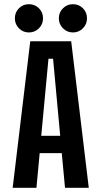

<svg xmlns="http://www.w3.org/2000/svg" viewBox="-20 -897 490 917"><path d="M118 -742Q90 -742 70.5 -761.8Q51 -781.5 51 -809.5Q51 -838 70.5 -857.5Q90 -877 118 -877Q146.5 -877 166 -857.5Q185.5 -838 185.5 -809.5Q185.5 -781.5 166 -761.8Q146.5 -742 118 -742ZM261 -809.5Q261 -838 280.8 -857.5Q300.5 -877 328.5 -877Q356.5 -877 376 -857.5Q395.5 -838 395.5 -809.5Q395.5 -781.5 376 -761.8Q356.5 -742 328.5 -742Q300.5 -742 280.8 -761.8Q261 -781.5 261 -809.5ZM290.5 0 275 -165.5H169.5L154 0H40.5L124.5 -700H320L404 0ZM211.5 -616.5 177 -248.5H267.5L233.5 -616.5Z"/></svg>

Font: League Mono Condensed Medium
Style: Regular
Weight: 500
Width: 1
Designer: Tyler Finck
Foundry: The League of Moveable Type / Tyler Finck
Version: Version 2.210